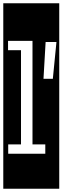

<svg xmlns="http://www.w3.org/2000/svg" viewBox="-32 -937 381 1170"><path d="M-12 213V-917H329V213ZM18 0H244V-57H166V-688H17V-631H96V-57H18ZM290 -457 312 -681H246L233 -457Z"/></svg>

Font: Zilla Slab Highlight Regular
Style: Regular
Weight: 400
Designer: Typotheque Type Foundry
Foundry: Typotheque type foundry
Version: Version 1.1; 2017; ttfautohint (v1.6)